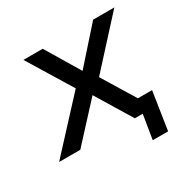

<svg xmlns="http://www.w3.org/2000/svg" viewBox="-162 -625 876 887"><g transform="rotate(-30 276.5 -181.0)"><path d="M406 129 427 0H386L397 -73H519L488 129ZM-19 0 234 -274 235 -228 74 -491H177L291 -301H277L446 -491H559L321 -230L320 -275L488 0H385L262 -202L279 -201L94 0Z"/></g></svg>

Font: Nunito Sans 10pt Medium
Style: Italic
Weight: 500
Italic angle: -9°
Designer: Vernon Adams
Foundry: Vernon Adams
Version: Version 3.101;gftools[0.9.27]